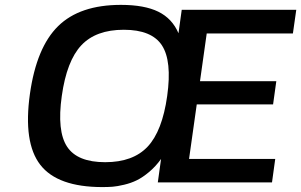

<svg xmlns="http://www.w3.org/2000/svg" viewBox="-20 -740 1224 780"><path d="M1182.6 -700.2H1183.6L1169.9 -604H819.8L792.5 -410.2H1102.5L1089.4 -315.9H779.3L748 -94.2H1098.1L1085 1H621.1L634.3 -94.2Q612.3 -63.5 585.7 -41.3Q559.1 -19 535.6 -7.6Q512.2 3.9 484.1 10.5Q456.1 17.1 437.5 18.6Q418.9 20 396 20Q213.9 20 143.8 -70.3Q73.7 -160.6 101.6 -358.9Q128.4 -547.9 216.3 -634Q304.2 -720.2 471.2 -720.2Q566.9 -720.2 623.3 -692.4Q679.7 -664.6 705.1 -605L718.3 -700.2ZM637.7 -555.9Q596.2 -619.1 482.9 -619.1Q369.6 -619.1 310.3 -555.9Q251 -492.7 231 -350.1Q210.9 -207.5 252.4 -144.3Q293.9 -81.1 407.2 -81.1Q520.5 -81.1 579.8 -144.3Q639.2 -207.5 659.2 -350.1Q679.2 -492.7 637.7 -555.9Z"/></svg>

Font: Fivo Sans Med
Style: Regular
Weight: 450
Designer: Alexander Slobzheninov
Foundry: Alexander Slobzheninov
Version: 1.0